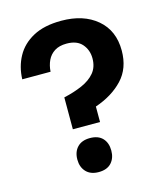

<svg xmlns="http://www.w3.org/2000/svg" viewBox="-102 -737 696 819"><g transform="rotate(-15 246.0 -327.5)"><path d="M293.3 -200H173.3V-340.8Q218.3 -350.8 254.6 -366.7Q290.8 -382.5 311.7 -407.5Q332.5 -432.5 332.5 -470.8Q332.5 -507.5 310 -533.8Q287.5 -560 241.7 -560Q209.2 -560 188.3 -546.7Q167.5 -533.3 157.1 -511.2Q146.7 -489.2 145 -461.7H20Q21.7 -516.7 46.3 -561.7Q70.8 -606.7 120 -633.3Q169.2 -660 245 -660Q342.5 -660 402.1 -609.6Q461.7 -559.2 461.7 -470.8Q461.7 -392.5 415.4 -343.3Q369.2 -294.2 293.3 -268.3ZM233.3 5Q197.5 5 177.9 -15.8Q158.3 -36.7 158.3 -70Q158.3 -104.2 177.9 -124.6Q197.5 -145 233.3 -145Q270 -145 289.2 -124.6Q308.3 -104.2 308.3 -70Q308.3 -36.7 289.2 -15.8Q270 5 233.3 5Z"/></g></svg>

Font: Familjen Grotesk Variable
Style: Regular
Weight: 400
Designer: Anders Wikstroem, Jonas Baeckman, Matilda Gysing, Kristian Moeller
Foundry: Familjen STHLM AB
Version: Version 2.000